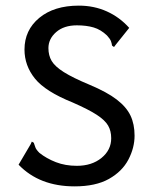

<svg xmlns="http://www.w3.org/2000/svg" viewBox="-20 -652 540 682"><path d="M245 10Q120 10 46 -67L89 -140L93 -149L100 -145Q103 -137 105.5 -129Q108 -121 120 -109Q145 -89 178.5 -76Q212 -63 253 -63Q306 -63 340.5 -91Q375 -119 375 -161Q375 -187 364 -206Q353 -225 324 -244Q295 -263 238 -288Q141 -327 104 -373Q67 -419 67 -476Q67 -545 119.5 -588.5Q172 -632 260 -632Q314 -632 359.5 -611.5Q405 -591 439 -553L391 -493L385 -485L378 -490Q377 -498 374 -506Q371 -514 360 -526Q338 -547 312.5 -554.5Q287 -562 253 -562Q207 -562 179.5 -538Q152 -514 152 -481Q152 -455 163.5 -435.5Q175 -416 206.5 -396Q238 -376 298 -351Q360 -325 394.5 -298.5Q429 -272 443.5 -241.5Q458 -211 458 -170Q458 -127 436 -85Q414 -43 367 -16.5Q320 10 245 10Z"/></svg>

Font: Inconsolata Medium
Style: Regular
Weight: 500
Monospace: yes
Designer: Raph Levien, Cyreal, Brenton Simpson
Foundry: Raph Levien, Cyreal, Google
Version: Version 3.001; ttfautohint (v1.8.2.53-6de2)